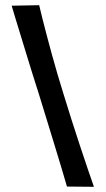

<svg xmlns="http://www.w3.org/2000/svg" viewBox="-20 -719 407 740"><path d="M342 1 238 0Q230 -27 218.5 -66.5Q207 -106 192 -154Q177 -202 161.5 -253.5Q146 -305 130 -356Q117 -396 104.5 -436.5Q92 -477 80 -516Q68 -555 57.5 -589.5Q47 -624 38.5 -651.5Q30 -679 25 -697L131 -699Q136 -677 143.5 -647.5Q151 -618 160 -583.5Q169 -549 179.5 -511Q190 -473 201.5 -433.5Q213 -394 225 -356Q240 -306 256.5 -255Q273 -204 288.5 -156.5Q304 -109 318 -68.5Q332 -28 342 1Z"/></svg>

Font: Truculenta
Style: Bold
Weight: 700
Designer: Ivan Castro, Eva Sanz & Omnibus-Type Team
Foundry: Omnibus-Type
Version: Version 1.002